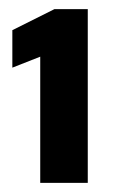

<svg xmlns="http://www.w3.org/2000/svg" viewBox="-20 -820 250 420"><path d="M68 -420V-696L7 -672V-754L99 -800H172V-420Z"/></svg>

Font: Saira SemiCondensed ExtraBold
Style: Regular
Weight: 800
Width: 4
Designer: Hector Gatti with collaboration of the Omnibus-Type team
Foundry: Omnibus-Type
Version: Version 1.101